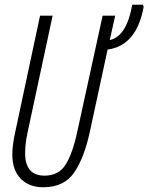

<svg xmlns="http://www.w3.org/2000/svg" viewBox="-20 -780 626 810"><path d="M359 -224 434 -571Q556 -587 586 -751L583 -760H538Q514 -626 443 -611L466 -714H413L307 -229Q287 -134 257.5 -86.5Q228 -39 168 -39Q86 -39 86 -134Q86 -170 95 -215L202 -714H149L43 -217Q32 -167 32 -128Q32 -62 67.5 -26Q103 10 162 10Q251 10 293.5 -53Q336 -116 359 -224Z"/></svg>

Font: Noto Sans Display Condensed Light
Style: Italic
Weight: 300
Width: 3
Designer: Monotype Design team
Foundry: Monotype Imaging Inc.
Version: 1.000